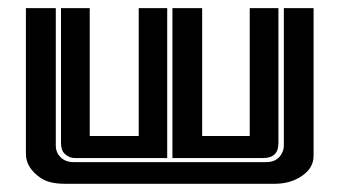

<svg xmlns="http://www.w3.org/2000/svg" viewBox="-20 -447 826 467"><path d="M471.7 -427.2V-116.2H587.4V-427.2H657.2V-99.1Q657.2 -80.6 648.4 -72.3Q639.2 -62.5 619.1 -62.5H399.4V-427.2ZM128.4 -427.2H198.2V-116.2H317.4V-427.2H386.7V-62.5H163.1Q147.9 -62.5 137.2 -73.2Q128.4 -81.5 128.4 -99.1ZM43 -427.2H115.7V-93.3Q115.7 -76.2 127.4 -64.5Q139.2 -52.7 159.2 -52.7H627.9Q651.4 -52.7 663.1 -69.8Q670.4 -80.6 670.4 -93.3V-427.2H742.7V-67.9Q742.7 -37.6 712.9 -18.1Q685.5 0 648.4 0H137.2Q100.6 0 79.6 -13.7Q43 -38.6 43 -72.8Z"/></svg>

Font: Ebtekar Inline 2
Style: Inline-2
Weight: 500
Designer: Arman Khorramak
Foundry: Arman Khorramak
Version: Version 2.000